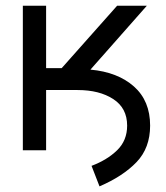

<svg xmlns="http://www.w3.org/2000/svg" viewBox="-20 -536 591 685"><path d="M61.5 0V-515.6H144.5V-293H200.2L397.9 -515.6H503.9L302.7 -287.6Q399.9 -278.8 457.8 -227.5Q515.6 -176.3 515.6 -87.9Q515.6 -8.3 467.3 42.2Q418.9 92.8 335 128.9L306.6 55.7Q362.3 34.7 397.9 0Q433.6 -34.7 433.6 -87.9Q433.6 -150.4 384 -182.6Q334.5 -214.8 256.8 -214.8H144.5V0Z"/></svg>

Font: Inter Display
Style: Regular
Weight: 400
Designer: Rasmus Andersson
Foundry: rsms
Version: Version 4.000;git-37864ae